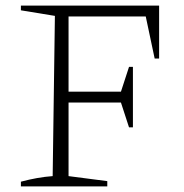

<svg xmlns="http://www.w3.org/2000/svg" viewBox="-20 -669 661 689"><path d="M551 -649V-459H535L503 -610H205L226 -631V-340H414L443 -429H457V-212H443L414 -301H226V-37L365 -19V0H55V-17Q85 -25 113 -30Q141 -35 169 -37L177 -612L55 -632V-649Z"/></svg>

Font: Piazzolla Thin Thin
Style: Regular
Weight: 250
Version: Version 2.005